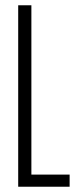

<svg xmlns="http://www.w3.org/2000/svg" viewBox="-20 -708 284 728"><path d="M49 0V-688H99V-46H244V0Z"/></svg>

Font: Saira UltraCondensed Light
Style: Regular
Weight: 300
Width: 1
Designer: Hector Gatti with collaboration of the Omnibus-Type team
Foundry: Omnibus-Type
Version: Version 1.101